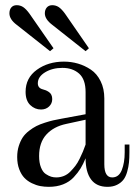

<svg xmlns="http://www.w3.org/2000/svg" viewBox="-20 -704 534 736"><path d="M308.1 -245.1 233.9 -229Q185.5 -218.8 157.7 -188.2Q129.9 -157.7 129.9 -106Q129.9 -80.1 137 -62.3Q144 -44.4 155.5 -36.9Q167 -29.3 176.3 -26.6Q185.5 -23.9 195.8 -23.9Q210.9 -23.9 224.9 -29.5Q238.8 -35.2 249.5 -46.1Q260.3 -57.1 268.8 -68.1Q277.3 -79.1 285.4 -95.7Q293.5 -112.3 297.9 -123Q302.2 -133.8 308.1 -149.9ZM476.1 -149.9V-120.1Q476.1 -98.1 474.4 -81.1Q472.7 -64 467.5 -45.7Q462.4 -27.3 453.4 -15.4Q444.3 -3.4 428.7 4.4Q413.1 12.2 392.1 12.2Q350.1 12.2 329.1 -16.1Q308.1 -44.4 308.1 -97.2Q298.8 -74.7 288.8 -58.3Q278.8 -42 262.5 -24.4Q246.1 -6.8 221.9 2.7Q197.8 12.2 167 12.2Q150.4 12.2 134.5 9.3Q118.7 6.3 102.1 -1.7Q85.4 -9.8 73.5 -22.2Q61.5 -34.7 53.7 -55.2Q45.9 -75.7 45.9 -102.1Q45.9 -125 52 -144.3Q58.1 -163.6 67.1 -177.2Q76.2 -190.9 91.1 -202.4Q106 -213.9 119.4 -220.7Q132.8 -227.5 151.9 -233.6Q170.9 -239.7 184.1 -242.7Q197.3 -245.6 215.8 -249L308.1 -266.1V-351.1Q308.1 -399.9 283.2 -421.9Q258.3 -443.8 219.2 -443.8Q180.7 -443.8 152.8 -426.8Q125 -409.7 125 -384.8Q125 -366.7 143.1 -361.8Q150.4 -359.9 155.3 -357.9Q160.2 -356 166.7 -351.8Q173.3 -347.7 176.8 -340.6Q180.2 -333.5 180.2 -324.2Q180.2 -307.1 168 -295.7Q155.8 -284.2 137.2 -284.2Q113.8 -284.2 95.9 -301.3Q78.1 -318.4 78.1 -352.1Q78.1 -405.3 121.3 -436.5Q164.6 -467.8 225.1 -467.8Q252.9 -467.8 279.1 -460.2Q305.2 -452.6 328.4 -437Q351.6 -421.4 365.7 -392.8Q379.9 -364.3 379.9 -326.2V-74.2Q379.9 -23.9 410.2 -23.9Q435.5 -23.9 446.8 -52Q458 -80.1 458 -120.1V-149.9ZM308.1 -507.8 180.2 -608.9Q151.9 -630.4 151.9 -652.8Q151.9 -666.5 159.4 -675.3Q167 -684.1 180.2 -684.1Q193.8 -684.1 204.8 -677Q215.8 -669.9 229 -651.9L320.8 -519ZM171.9 -507.8 43.9 -608.9Q16.1 -629.9 16.1 -652.8Q16.1 -667 23.4 -675.5Q30.8 -684.1 43.9 -684.1Q57.6 -684.1 68.6 -677Q79.6 -669.9 92.8 -651.9L185.1 -519Z"/></svg>

Font: Flanker Steampunk
Style: Regular
Weight: 400
Designer: Alexey Kryukov, Leonardo Di Lena
Foundry: Alexey Kryukov, Leonardo Di Lena
Version: 1.210